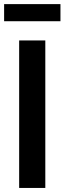

<svg xmlns="http://www.w3.org/2000/svg" viewBox="-34 -927 318 947"><path d="M189.5 -727.5V0H60.5V-727.5ZM264.2 -906.7V-822.3H-13.7V-906.7Z"/></svg>

Font: Inter Display SemiBold
Style: Regular
Weight: 600
Designer: Rasmus Andersson
Foundry: rsms
Version: Version 4.001;git-9221beed3